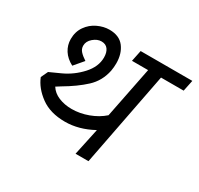

<svg xmlns="http://www.w3.org/2000/svg" viewBox="-128 -742 936 901"><g transform="rotate(30 340.5 -292.0)"><path d="M447.5 0H377.5L408.8 -146.2Q333.8 -105 258.8 -105Q178.8 -105 127.5 -142.5Q76.2 -180 56.2 -230L73.8 -267.5Q80 -270 133.1 -294.4Q186.2 -318.8 226.9 -363.1Q267.5 -407.5 267.5 -457.5Q267.5 -485 255.6 -501.2Q243.8 -517.5 220 -517.5Q197.5 -517.5 176.2 -499.4Q155 -481.2 155 -457.5Q155 -440 166.9 -426.9Q178.8 -413.8 200 -400L157.5 -350Q123.8 -367.5 106.2 -395Q88.8 -422.5 88.8 -455Q88.8 -495 109.4 -524.4Q130 -553.8 161.9 -568.8Q193.8 -583.8 225 -583.8Q278.8 -583.8 305 -549.4Q331.2 -515 331.2 -462.5Q331.2 -442.5 327.5 -421.2Q315 -360 271.2 -319.4Q227.5 -278.8 161.2 -240L137.5 -225Q153.8 -198.8 185.6 -185.6Q217.5 -172.5 256.2 -172.5Q300 -172.5 344.4 -188.8Q388.8 -205 421.2 -233.8L476.2 -510H388.8L401.2 -570H681.2L668.8 -510H546.2Z"/></g></svg>

Font: Cambay
Style: Italic
Weight: 400
Italic angle: -11°
Designer: Pooja Saxena
Foundry: Pooja Saxena
Version: Version 1.019;PS 001.019;hotconv 1.0.70;makeotf.lib2.5.58329